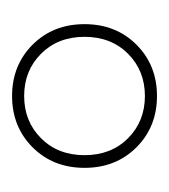

<svg xmlns="http://www.w3.org/2000/svg" viewBox="-1 -759 280 318"><g transform="rotate(-90 139.0 -600.0)"><path d="M69 -672Q41 -644 41 -600Q41 -556 69 -528Q97 -500 139 -500Q181 -500 209 -528Q237 -556 237 -600Q237 -644 209 -672Q181 -700 139 -700Q97 -700 69 -672ZM54 -514Q20 -548 20 -600Q20 -652 54 -686Q88 -720 139 -720Q190 -720 224 -686Q258 -652 258 -600Q258 -548 224 -514Q190 -480 139 -480Q88 -480 54 -514Z"/></g></svg>

Font: Renner
Style: Thin
Weight: 200
Version: Version 003.000 ; ttfautohint (v0.97) -l 8 -r 50 -G 200 -x 1